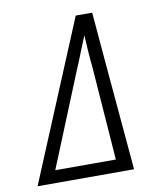

<svg xmlns="http://www.w3.org/2000/svg" viewBox="-82 -805 765 874"><g transform="rotate(-10 300.0 -367.5)"><path d="M21 0 327 -735H403L424 -490L467 0ZM113 -58H393L361 -490Q357 -527 354.5 -564.5Q352 -602 350 -640Q334 -602 319.5 -564.5Q305 -527 289 -490Z"/></g></svg>

Font: Iosevka HT Light Extended
Style: Italic
Weight: 300
Width: 7
Italic angle: -9°
Monospace: yes
Designer: Belleve Invis
Foundry: Belleve Invis
Version: Version 32.3.0; ttfautohint (v1.8.4)